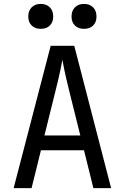

<svg xmlns="http://www.w3.org/2000/svg" viewBox="-20 -965 640 985"><path d="M50 0 240 -730H361L550 0H459L411 -194H190L142 0ZM208 -270H392L336 -495Q320 -559 311 -602Q302 -645 300 -658Q298 -645 289 -602Q280 -559 264 -496ZM411 -817Q382 -817 364.5 -834Q347 -851 347 -880Q347 -910 364.5 -927.5Q382 -945 411 -945Q440 -945 457.5 -927.5Q475 -910 475 -880Q475 -851 457.5 -834Q440 -817 411 -817ZM189 -817Q160 -817 142.5 -834Q125 -851 125 -880Q125 -910 142.5 -927.5Q160 -945 189 -945Q218 -945 235.5 -927.5Q253 -910 253 -880Q253 -851 235.5 -834Q218 -817 189 -817Z"/></svg>

Font: NKDuy Mono
Style: Regular
Weight: 400
Monospace: yes
Designer: NKDuy
Foundry: NKDuy
Version: Version 2.251; ttfautohint (v1.8.4.7-5d5b)